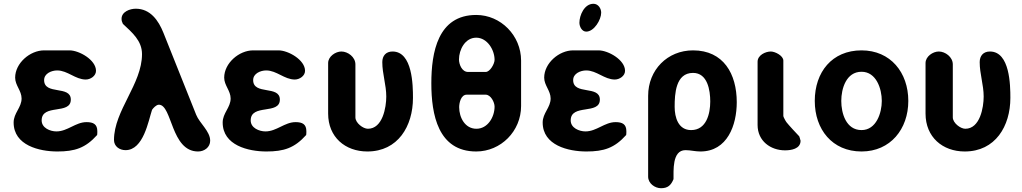

<svg xmlns="http://www.w3.org/2000/svg" viewBox="-20 -793 5400 1014"><path d="M52 -146C52 -25 188 7 283 7C375 7 431 -11 493 -80C494 -83 494 -97 494 -100C494 -137 473 -148 437 -148C379 -148 337 -99 278 -99C245 -99 200 -117 200 -157C200 -247 354 -185 354 -267C354 -344 213 -289 213 -370C213 -405 252 -421 282 -421C337 -421 378 -373 433 -373C458 -373 487 -392 487 -419C487 -477 398 -527 347 -527H213C138 -527 60 -459 60 -383C60 -342 94 -314 94 -273C94 -225 52 -196 52 -146Z M819 -240C890 -240 882 7 1026 7C1059 7 1090 -15 1090 -50C1090 -100 1034 -142 1016 -187L843 -620C817 -685 774 -747 697 -747C666 -747 622 -731 622 -694C622 -683 624 -678 629 -667C678 -621 730 -578 730 -507C730 -349 582 -209 582 -54C582 -20 611 0 643 0C738 0 764 -156 783 -213C789 -222 805 -240 819 -240Z M1156 -146C1156 -25 1292 7 1387 7C1479 7 1535 -11 1597 -80C1598 -83 1598 -97 1598 -100C1598 -137 1577 -148 1541 -148C1483 -148 1441 -99 1382 -99C1349 -99 1304 -117 1304 -157C1304 -247 1458 -185 1458 -267C1458 -344 1317 -289 1317 -370C1317 -405 1356 -421 1386 -421C1441 -421 1482 -373 1537 -373C1562 -373 1591 -392 1591 -419C1591 -477 1502 -527 1451 -527H1317C1242 -527 1164 -459 1164 -383C1164 -342 1198 -314 1198 -273C1198 -225 1156 -196 1156 -146Z M1783 -521C1752 -521 1713 -495 1713 -460V-193C1713 -69 1803 7 1920 7C2082 7 2161 -127 2161 -276C2161 -342 2159 -521 2053 -521C2018 -521 1999 -498 1999 -465C1999 -403 2020 -345 2020 -283C2020 -226 2001 -113 1923 -113C1897 -113 1857 -144 1857 -173V-453C1857 -492 1817 -521 1783 -521Z M2258 -353C2258 -189 2293 7 2495 7C2625 7 2732 -100 2732 -233V-473C2732 -605 2625 -714 2495 -714C2292 -714 2258 -516 2258 -353ZM2405 -227C2405 -249 2414 -293 2445 -293H2545C2572 -293 2592 -253 2592 -230C2592 -175 2556 -113 2496 -113C2436 -113 2405 -172 2405 -227ZM2404 -479C2404 -530 2436 -594 2495 -594C2553 -594 2592 -530 2592 -477C2592 -456 2568 -413 2545 -413H2452C2419 -413 2404 -454 2404 -479Z M2846 -146C2846 -25 2982 7 3077 7C3169 7 3225 -11 3287 -80C3288 -83 3288 -97 3288 -100C3288 -137 3267 -148 3231 -148C3173 -148 3131 -99 3072 -99C3039 -99 2994 -117 2994 -157C2994 -247 3148 -185 3148 -267C3148 -344 3007 -289 3007 -370C3007 -405 3046 -421 3076 -421C3131 -421 3172 -373 3227 -373C3252 -373 3281 -392 3281 -419C3281 -477 3192 -527 3141 -527H3007C2932 -527 2854 -459 2854 -383C2854 -342 2888 -314 2888 -273C2888 -225 2846 -196 2846 -146ZM3040 -673C3040 -653 3053 -626 3076 -626C3118 -626 3155 -689 3155 -726C3155 -748 3140 -773 3114 -773C3066 -773 3040 -712 3040 -673Z M3640 -527C3505 -527 3403 -424 3403 -287V140C3403 176 3439 201 3471 201C3507 201 3524 185 3537 153C3538 112 3528 0 3600 0C3627 0 3651 7 3679 7C3822 7 3871 -133 3871 -253C3871 -403 3801 -527 3640 -527ZM3543 -229C3543 -297 3548 -408 3640 -408C3717 -408 3731 -316 3731 -257C3731 -193 3711 -106 3630 -106C3562 -106 3543 -173 3543 -229Z M4051 -521C4023 -521 3981 -502 3981 -467V-133C3981 -48 4050 1 4126 1C4157 1 4208 -6 4208 -50C4208 -51 4207 -53 4207 -53C4207 -56 4202 -70 4201 -73C4190 -84 4143 -135 4134 -147C4129 -153 4117 -176 4117 -180V-473C4117 -499 4073 -521 4051 -521Z M4283 -260C4283 -110 4375 7 4530 7C4683 7 4777 -112 4777 -260C4777 -410 4683 -527 4530 -527C4374 -527 4283 -412 4283 -260ZM4423 -260C4423 -325 4449 -414 4530 -414C4608 -414 4637 -324 4637 -260C4637 -197 4608 -106 4530 -106C4448 -106 4423 -195 4423 -260Z M4938 -521C4907 -521 4868 -495 4868 -460V-193C4868 -69 4958 7 5075 7C5237 7 5316 -127 5316 -276C5316 -342 5314 -521 5208 -521C5173 -521 5154 -498 5154 -465C5154 -403 5175 -345 5175 -283C5175 -226 5156 -113 5078 -113C5052 -113 5012 -144 5012 -173V-453C5012 -492 4972 -521 4938 -521Z"/></svg>

Font: Asimov Print
Style: Regular
Weight: 500
Designer: Google
Version: Version 2.000980: 2014